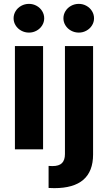

<svg xmlns="http://www.w3.org/2000/svg" viewBox="-20 -767 554 986"><path d="M56.6 -530.3H201.2V0H56.6ZM49.8 -672.9Q49.8 -692.9 60.3 -710Q70.8 -727.1 89.1 -737.1Q107.4 -747.1 128.9 -747.1Q149.9 -747.1 168 -737.1Q186 -727.1 196.5 -710Q207 -692.9 207 -672.9Q207 -653.3 196.5 -636.5Q186 -619.6 168 -609.6Q149.9 -599.6 128.9 -599.6Q107.4 -599.6 89.1 -609.6Q70.8 -619.6 60.3 -636.5Q49.8 -653.3 49.8 -672.9ZM458 -530.3V26.4Q458 199.2 258.8 199.2L229.5 198.2V85L249 85.9Q283.2 85.9 298.3 70.6Q313.5 55.2 313.5 24.4V-530.3ZM305.7 -672.9Q305.7 -692.9 316.2 -710Q326.7 -727.1 345 -737.1Q363.3 -747.1 384.8 -747.1Q405.8 -747.1 423.8 -737.1Q441.9 -727.1 452.4 -710Q462.9 -692.9 462.9 -672.9Q462.9 -653.3 452.4 -636.5Q441.9 -619.6 423.8 -609.6Q405.8 -599.6 384.8 -599.6Q363.3 -599.6 345 -609.6Q326.7 -619.6 316.2 -636.5Q305.7 -653.3 305.7 -672.9Z"/></svg>

Font: Pretendard GOV
Style: Bold
Weight: 700
Designer: Base glyphs from Inter by Rasmus Andersson; Hangeul glyphs from Noto Sans CJK(Source Han Sans) by Jang Soo-young and Kan
Foundry: Kil Hyung-jin
Version: Version 1.309